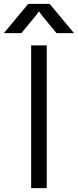

<svg xmlns="http://www.w3.org/2000/svg" viewBox="-60 -966 400 986"><path d="M180 -733V0H100V-733ZM195 -946 320 -796H230L159 -882L117 -939H163L121 -882L50 -796H-40L85 -946Z"/></svg>

Font: Kreadon
Style: Regular
Weight: 400
Designer: kohakuno
Foundry: StudioGnu
Version: Version 1.000;Glyphs 3.1.2 (3151)